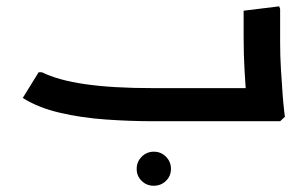

<svg xmlns="http://www.w3.org/2000/svg" viewBox="-20 -382 969 605"><path d="M463.3 0Q389 0 312.7 -5.5Q236.3 -10.9 168.4 -26.8Q100.6 -42.6 51.7 -73.3L101.7 -154.3H112Q163.3 -129 249 -116.7Q334.7 -104.3 463.3 -104.3H753L749.7 0ZM756.7 0 759.7 -42Q759.7 -42 756.7 -74.5Q753.7 -107 750.7 -158Q747.7 -209 747.7 -265V-348.3L859.7 -362L862.7 -354V-247Q862.7 -206 865.2 -165Q867.7 -124 870.2 -89.5Q872.7 -55 875.2 -34.5Q877.7 -14 877.7 -14L862.7 0ZM661.7 0V-104.3H767.7V0ZM661.7 0Q650.7 0 646.2 -15.4Q641.7 -30.9 641.7 -53.3Q641.7 -76.3 646.2 -90.3Q650.7 -104.3 661.7 -104.3ZM464.5 203.3Q442 203.3 426.3 188Q410.7 172.7 410.7 150.1Q410.7 127.6 426.5 111.8Q442.2 96 464.8 96Q487.3 96 503 111.8Q518.7 127.6 518.7 150.1Q518.7 172.7 502.9 188Q487.1 203.3 464.5 203.3Z"/></svg>

Font: Fustat
Style: Regular
Weight: 400
Designer: Mohamed Gaber, Khaled Hosny, Laura Garcia Mut
Foundry: Kief Type Foundry, Alif Type Foundry, Hard Type Foundry
Version: Version 1.007